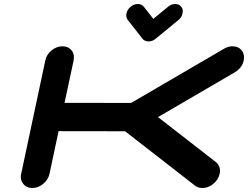

<svg xmlns="http://www.w3.org/2000/svg" viewBox="-20 -940 1240 960"><path d="M892.6 -873Q888.7 -853.5 872.1 -839.8L758.8 -746.6Q742.2 -732.9 722.7 -732.9Q703.1 -732.9 692.4 -746.6L619.1 -839.8Q611.3 -850.1 611.3 -863.3Q611.3 -867.7 612.3 -873Q616.7 -892.6 633.1 -906.2Q649.4 -919.9 668.5 -919.9Q688 -919.9 699.2 -906.2L746.6 -845.7L820.3 -906.2Q836.4 -919.9 856 -919.9Q875 -919.9 886.2 -906.2Q894 -896.5 894 -883.8Q894 -878.9 892.6 -873ZM1059.1 -129.9Q1080.1 -112.8 1080.1 -86.9Q1080.1 -79.1 1078.1 -70.8Q1071.8 -41.5 1046.6 -20.8Q1021.5 0 992.2 0Q969.7 0 954.6 -12.2L605.5 -283.7L272.9 -284.2L227.5 -70.8Q221.2 -41.5 196 -20.8Q170.9 0 141.6 0Q112.3 0 96.2 -21Q84 -35.6 84 -55.2Q84 -62.5 85.9 -70.8L206.5 -637.7Q212.4 -667 237.5 -687.7Q262.7 -708.5 292 -708.5Q321.3 -708.5 337.9 -688.5Q349.6 -673.3 349.6 -653.3Q349.6 -646 348.1 -637.7L302.7 -425.8L635.7 -425.3L1100.1 -696.3Q1120.1 -708.5 1142.6 -708.5Q1171.9 -708.5 1188.5 -688Q1200.2 -672.4 1200.2 -652.8Q1200.2 -645.5 1198.7 -637.7Q1190.9 -601.1 1154.3 -578.6L770 -354.5Z"/></svg>

Font: Robtronika
Style: Italic
Weight: 400
Italic angle: -12°
Designer: GGBot
Version: 1.00